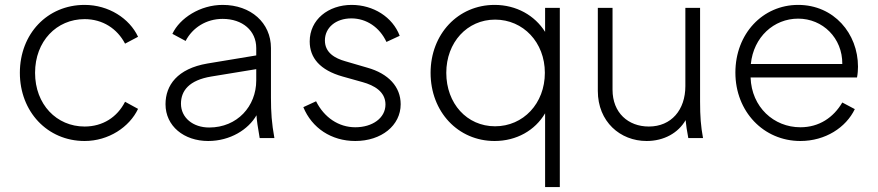

<svg xmlns="http://www.w3.org/2000/svg" viewBox="-20 -563 3579 783"><path d="M325 12C423 12 508 -45 543 -119L490 -148C458 -85 399 -47 325 -47C211 -47 123 -137 123 -266C123 -395 211 -485 325 -485C399 -485 458 -446 490 -385L543 -413C508 -488 423 -543 325 -543C173 -543 61 -425 61 -266C61 -108 173 12 325 12Z M829 12C919 12 993 -35 1026 -93C1027 -73 1031 -46 1039 0H1099C1088 -61 1085 -104 1085 -165V-367C1085 -470 1003 -543 888 -543C796 -543 713 -489 683 -425L737 -396C765 -450 821 -486 888 -486C969 -486 1025 -438 1025 -367V-337L826 -304C703 -283 655 -215 655 -138C655 -49 730 12 829 12ZM718 -140C718 -193 751 -236 842 -251L1025 -281V-235C1025 -130 948 -43 833 -43C767 -43 718 -83 718 -140Z M1429 12C1535 12 1614 -51 1614 -138C1614 -209 1564 -263 1478 -287L1389 -313C1346 -325 1305 -348 1305 -398C1305 -450 1349 -488 1413 -488C1474 -488 1528 -452 1556 -392L1610 -417C1581 -494 1502 -543 1414 -543C1319 -543 1243 -483 1243 -394C1243 -327 1285 -277 1377 -251L1459 -228C1506 -215 1552 -189 1552 -137C1552 -81 1498 -44 1429 -44C1361 -44 1302 -84 1269 -150L1217 -126C1252 -41 1331 12 1429 12Z M2203 200H2263V-531H2203V-433C2161 -500 2086 -543 1997 -543C1848 -543 1736 -424 1736 -266C1736 -107 1848 12 1997 12C2086 12 2162 -31 2203 -101ZM1800 -266C1800 -390 1885 -483 1999 -483C2114 -483 2202 -390 2202 -266C2202 -141 2114 -48 1999 -48C1884 -48 1800 -141 1800 -266Z M2617 12C2688 12 2746 -21 2776 -73C2778 -53 2781 -31 2787 0H2847C2838 -49 2835 -88 2835 -149V-531H2775V-212C2775 -115 2718 -47 2626 -47C2542 -47 2478 -103 2478 -197V-531H2418V-192C2418 -67 2509 12 2617 12Z M3244 12C3346 12 3430 -43 3466 -118L3415 -145C3379 -84 3321 -44 3244 -44C3136 -44 3045 -126 3041 -247H3475C3478 -263 3479 -278 3479 -291C3479 -426 3381 -543 3235 -543C3090 -543 2979 -425 2979 -267C2979 -108 3094 12 3244 12ZM3042 -302C3053 -412 3136 -487 3235 -487C3335 -487 3416 -408 3415 -302Z"/></svg>

Font: Mluvka Light
Style: Regular
Weight: 300
Designer: Modified by Jiří Krblich, Original typeface by Gumpita Rahayu
Foundry: Gumpita Rahayu & Jiří Krblich
Version: Version 2.000;Glyphs 3.1.1 (3134)